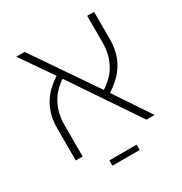

<svg xmlns="http://www.w3.org/2000/svg" viewBox="-164 -707 891 941"><g transform="rotate(-30 281.5 -237.0)"><path d="M459 0 190 -399 61 -586H108L361 -216L505 0ZM59 0V-181Q59 -241 78 -285.5Q97 -330 130 -362.5Q163 -395 203 -417L215 -386Q181 -367 154.5 -337.5Q128 -308 113 -268Q98 -228 98 -176V0ZM358 -196 345 -227Q379 -247 405.5 -276Q432 -305 447 -345.5Q462 -386 462 -437V-586H501V-432Q501 -372 482 -327.5Q463 -283 430.5 -251Q398 -219 358 -196ZM202 112V82H356V112Z"/></g></svg>

Font: Noto Sans Hebrew ExtraLight
Style: Regular
Weight: 250
Designer: Monotype Design Team
Foundry: Monotype Imaging Inc.
Version: Version 2.003